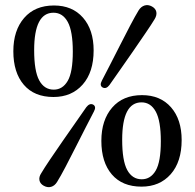

<svg xmlns="http://www.w3.org/2000/svg" viewBox="-20 -735 782 770"><path d="M196.5 -713Q270 -713 312.8 -664.2Q355.5 -615.5 355.5 -533Q355.5 -445.5 311.5 -395.8Q267.5 -346 194.5 -346Q117.5 -346 75.5 -395Q33.5 -444 33.5 -529.5Q33.5 -613 76.8 -663Q120 -713 196.5 -713ZM272 -528Q272 -609.5 251.8 -646.8Q231.5 -684 194.5 -684Q117 -684 117 -534Q117 -450 137.2 -412.8Q157.5 -375.5 195.5 -375.5Q231 -375.5 251.5 -410.5Q272 -445.5 272 -528ZM419 -394Q406 -377 392 -384Q378 -391.5 388.5 -411.5Q401 -435 420.2 -472.8Q439.5 -510.5 461 -552.8Q482.5 -595 502.2 -632.8Q522 -670.5 536 -693.5Q545.5 -708.5 559.8 -713Q574 -717.5 589.5 -709Q604.5 -700.5 607 -687Q609.5 -673.5 600 -658Q588 -638 564.2 -603.2Q540.5 -568.5 513 -528.5Q485.5 -488.5 460 -452.5Q434.5 -416.5 419 -394ZM326 -305Q339.5 -322.5 353.5 -315.5Q367.5 -307.5 356.5 -287.5Q344 -264 324.8 -226.2Q305.5 -188.5 284 -146Q262.5 -103.5 242.8 -65.8Q223 -28 209 -5.5Q199.5 10 185.2 14.2Q171 18.5 155.5 10Q141 2 138.2 -11.8Q135.5 -25.5 145.5 -40.5Q157.5 -61 181 -95.8Q204.5 -130.5 232.2 -170.5Q260 -210.5 285.2 -246.5Q310.5 -282.5 326 -305ZM549.5 -353.5Q623 -353.5 665.8 -304.8Q708.5 -256 708.5 -173.5Q708.5 -86 664.5 -36.2Q620.5 13.5 547.5 13.5Q470.5 13.5 428.5 -35.5Q386.5 -84.5 386.5 -170Q386.5 -253.5 429.8 -303.5Q473 -353.5 549.5 -353.5ZM625 -168.5Q625 -250 604.8 -287.2Q584.5 -324.5 547.5 -324.5Q470 -324.5 470 -174.5Q470 -90.5 490.2 -53.2Q510.5 -16 548.5 -16Q584 -16 604.5 -51Q625 -86 625 -168.5Z"/></svg>

Font: Fraunces 9pt S000
Style: Regular
Weight: 400
Version: Version 1.000; ttfautohint (v1.8.3)